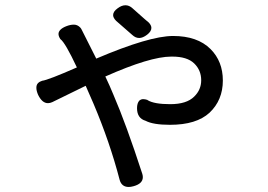

<svg xmlns="http://www.w3.org/2000/svg" viewBox="-20 -621 1040 745"><path d="M493.2 -485.4Q431.6 -539.1 430.7 -540Q418.9 -551.8 418.9 -562.5Q418.9 -576.2 436.5 -588.9Q452.1 -600.6 466.8 -600.6Q481.4 -600.6 494.1 -588.9Q556.6 -533.2 557.6 -533.2Q567.4 -522.5 567.4 -512.7Q567.4 -499 550.8 -486.3Q534.2 -473.6 520 -473.6Q505.9 -473.6 493.2 -485.4ZM166 -220.7Q143.6 -220.7 127.9 -252.9Q121.1 -268.6 121.1 -280.3Q121.1 -292 127.4 -298.3Q133.8 -304.7 143.6 -307.6Q167 -310.5 278.3 -359.4Q233.4 -455.1 214.8 -468.8Q213.9 -469.7 213.9 -469.7Q207 -480.5 207 -489.3Q207 -498 214.8 -505.9Q222.7 -513.7 237.8 -519.5Q252.9 -525.4 266.6 -525.4Q280.3 -525.4 291 -514.6Q294.9 -510.7 297.9 -503.9L353.5 -393.6Q559.6 -481.4 651.4 -481.4Q746.1 -481.4 796.9 -430.7Q844.7 -382.8 844.7 -308.6Q844.7 -232.4 793 -183.6Q742.2 -136.7 639.6 -136.7Q574.2 -136.7 544.9 -152.3Q511.7 -162.1 511.7 -201.2Q511.7 -220.7 520.5 -230.5Q527.3 -236.3 535.2 -236.3Q543 -236.3 551.8 -233.4Q551.8 -233.4 552.7 -232.4Q578.1 -216.8 640.6 -216.8Q704.1 -216.8 733.4 -246.1Q760.7 -272.5 760.7 -309.6Q760.7 -348.6 733.4 -375Q706.1 -401.4 648.4 -401.4Q646.5 -401.4 644.5 -401.4Q562.5 -401.4 388.7 -324.2Q394.5 -310.5 405.3 -288.1Q416 -262.7 419.9 -253.9Q469.7 -138.7 532.2 53.7Q534.2 60.5 534.2 66.4Q534.2 91.8 498 101.6Q487.3 104.5 479.5 104.5Q452.1 104.5 444.3 77.1Q406.2 -69.3 342.8 -218.8L312.5 -288.1L182.6 -224.6Q173.8 -220.7 166 -220.7Z"/></svg>

Font: TaiwanPearl
Style: Regular
Weight: 400
Version: Version 2.102